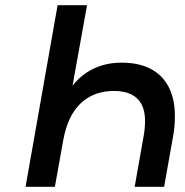

<svg xmlns="http://www.w3.org/2000/svg" viewBox="-20 -720 714 740"><path d="M78.5 0 202 -700H315.5L259.5 -389.5Q280.5 -417 309 -437Q337.5 -457 372.5 -467.8Q407.5 -478.5 448.5 -478.5Q515 -478.5 560.8 -454.5Q606.5 -430.5 630.2 -384.5Q654 -338.5 654 -273.5Q654 -254 652.5 -234.2Q651 -214.5 647 -194L612.5 0H499L532.5 -189Q536 -206.5 537.5 -222.8Q539 -239 539 -255Q539 -292.5 525.5 -318Q512 -343.5 485.5 -356.5Q459 -369.5 419.5 -369.5Q380.5 -369.5 348.2 -357.5Q316 -345.5 291 -321.8Q266 -298 249.2 -262.8Q232.5 -227.5 224 -181L191.5 0Z"/></svg>

Font: Overpass SemiBold
Style: Italic
Weight: 600
Italic angle: -10°
Designer: Delve Withrington, Dave Bailey, Thomas Jockin
Foundry: Delve Fonts LLC
Version: Version 4.000